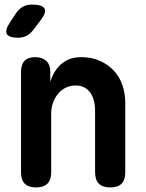

<svg xmlns="http://www.w3.org/2000/svg" viewBox="-20 -810 640 840"><path d="M204 -56Q204 -23 187.5 -6.5Q171 10 138 10Q104 10 88 -6.5Q72 -23 72 -56V-495Q72 -528 87.5 -544Q103 -560 134 -560Q164 -560 182 -544Q200 -528 200 -495V-452Q216 -503 250 -531.5Q284 -560 334 -560Q380 -560 415.5 -544.5Q451 -529 476.5 -502.5Q502 -476 515 -439Q528 -402 528 -359V-56Q528 -23 512 -6.5Q496 10 462 10Q429 10 412.5 -6.5Q396 -23 396 -56V-331Q396 -350 391 -369Q386 -388 376 -403Q366 -418 350 -427Q334 -436 311 -436Q287 -436 267 -426Q247 -416 233 -398.5Q219 -381 211.5 -359.5Q204 -338 204 -315ZM50 -752Q63 -771 80 -780.5Q97 -790 120 -790Q166 -790 175 -772Q184 -754 155 -718L124 -677Q111 -661 95.5 -653Q80 -645 59 -645Q19 -645 10 -661.5Q1 -678 23 -711Z"/></svg>

Font: Maple Mono
Style: Bold
Weight: 700
Monospace: yes
Designer: subframe7536
Version: Version 7.200